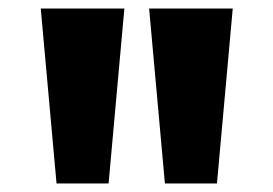

<svg xmlns="http://www.w3.org/2000/svg" viewBox="-20 -863 641 450"><path d="M366.5 -433 329.5 -843H525.5L488.5 -433ZM112.5 -433 75.5 -843H271.5L234.5 -433Z"/></svg>

Font: Spartan Thin Black
Style: Regular
Weight: 900
Version: Version 1.004